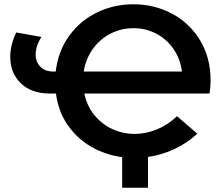

<svg xmlns="http://www.w3.org/2000/svg" viewBox="-20 -730 1044 899"><path d="M961 -292H375Q387 -234 421.5 -191.5Q456 -149 505.5 -126Q555 -103 611 -103Q663 -103 714.5 -124Q766 -145 809 -186L904 -104Q855 -59 795.5 -31.5Q736 -4 673 5V149H552V6Q473 -5 407 -43Q341 -81 297 -144.5Q253 -208 242 -292H214Q127 -292 77.5 -340Q28 -388 28 -464Q28 -519 56 -578L174 -557Q147 -515 147 -475Q147 -440 169 -417.5Q191 -395 231 -395H241Q252 -491 304 -562.5Q356 -634 435 -672Q514 -710 605 -710Q702 -710 784.5 -666.5Q867 -623 916.5 -542Q966 -461 966 -353Q966 -322 961 -292ZM372 -395H832Q824 -456 791.5 -502Q759 -548 710.5 -573Q662 -598 605 -598Q548 -598 498.5 -573Q449 -548 415.5 -502Q382 -456 372 -395Z"/></svg>

Font: mBank SemiBold
Style: Regular
Weight: 600
Designer: Julieta Ulanovsky
Foundry: Julieta Ulanovsky
Version: Version 7.200